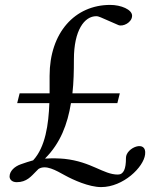

<svg xmlns="http://www.w3.org/2000/svg" viewBox="-20 -730 638 782"><path d="M50 -310H181C178 -224 165 -131 115 -77C99 -73 83 -67 65 -61C39 -52 19 -33 19 -11C19 0 28 12 48 12C89 12 107 -12 128 -33L137 -42C167 -60 206 -37 246 -15C277 2 342 32 392 32C482 32 565 -49 571 -101C579 -163 493 -129 493 -87V-85C493 -43 484 -19 460 -19C401 -19 353 -71 243 -83C223 -85 191 -86 165 -84L164 -85C226 -147 255 -224 269 -310H458L468 -350H275C280 -394 281 -441 281 -488C281 -607 324 -664 372 -664C378 -664 384 -662 391 -659L462 -628C480 -620 518 -638 518 -666C518 -691 473 -710 429 -710C285 -710 182 -597 182 -421C182 -400 182 -375 182 -350H60Z"/></svg>

Font: Hedvig Letters Serif 24pt
Style: Regular
Weight: 400
Designer: Alexander Örn & Tor Weibull
Foundry: Kanon Foundry
Version: Version 1.000